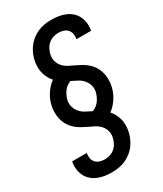

<svg xmlns="http://www.w3.org/2000/svg" viewBox="-235 -911 971 1141"><g transform="rotate(-30 250.0 -340.0)"><path d="M182 143Q157 143 133 139.5Q109 136 87 127Q65 118 47.5 103Q30 88 19.5 67.5Q9 47 5.5 23Q2 -1 6 -26Q7 -27 7 -28.5Q7 -30 7 -32H108Q108 -31 107.5 -30.5Q107 -30 107 -29Q104 -12 107.5 5Q111 22 122 33.5Q133 45 149 50Q165 55 182 55Q200 55 219 49Q238 43 253 29Q268 15 276.5 -3Q285 -21 288 -39Q292 -62 285 -83Q278 -104 263 -119.5Q248 -135 229 -144.5Q210 -154 190 -163.5Q170 -173 151.5 -183.5Q133 -194 117 -208Q101 -222 89 -240Q77 -258 70.5 -278.5Q64 -299 62.5 -322Q61 -345 65 -368Q68 -388 75 -407.5Q82 -427 93 -445.5Q104 -464 118.5 -480.5Q133 -497 151 -510Q139 -523 130 -539.5Q121 -556 115.5 -574.5Q110 -593 109.5 -613Q109 -633 112 -653Q116 -676 125 -699Q134 -722 148.5 -742.5Q163 -763 183 -779Q203 -795 225.5 -805Q248 -815 271.5 -819Q295 -823 318 -823Q343 -823 367 -819.5Q391 -816 413 -807Q435 -798 452.5 -783Q470 -768 480.5 -747.5Q491 -727 494.5 -703Q498 -679 494 -654Q493 -653 493 -651.5Q493 -650 493 -648H392Q392 -649 392.5 -649.5Q393 -650 393 -651Q396 -668 392.5 -685Q389 -702 378 -713.5Q367 -725 351 -730Q335 -735 318 -735Q300 -735 281 -729Q262 -723 247 -709Q232 -695 223.5 -677Q215 -659 212 -641Q208 -618 215 -597Q222 -576 237 -560.5Q252 -545 271 -535.5Q290 -526 310 -516.5Q330 -507 348.5 -496.5Q367 -486 383 -472Q399 -458 411 -440Q423 -422 429.5 -401.5Q436 -381 437.5 -358Q439 -335 435 -312Q432 -292 425 -272.5Q418 -253 407 -234.5Q396 -216 381.5 -199.5Q367 -183 349 -170Q361 -157 370 -140.5Q379 -124 384.5 -105.5Q390 -87 390.5 -67Q391 -47 388 -27Q384 -4 375 19Q366 42 351.5 62.5Q337 83 317 99Q297 115 274.5 125Q252 135 228.5 139Q205 143 182 143ZM263 -229Q277 -234 290 -244Q303 -254 312 -267Q321 -280 327 -294.5Q333 -309 336 -323Q340 -347 332.5 -368.5Q325 -390 310.5 -405.5Q296 -421 276.5 -431Q257 -441 237 -451Q223 -446 210 -436Q197 -426 188 -413Q179 -400 173 -385.5Q167 -371 164 -357Q160 -333 167.5 -311.5Q175 -290 189.5 -274.5Q204 -259 223.5 -249Q243 -239 263 -229Z"/></g></svg>

Font: Iosevka SS04 Semibold
Style: Italic
Weight: 600
Italic angle: -9°
Monospace: yes
Designer: Belleve Invis
Foundry: Belleve Invis
Version: Version 19.0.0; ttfautohint (v1.8.4)